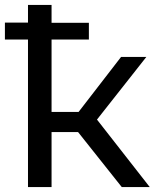

<svg xmlns="http://www.w3.org/2000/svg" viewBox="-20 -762 637 782"><path d="M300 -306 473 -530H576L375 -275L590 0H476L298 -224H190V0H94V-601H0V-670H94V-742H190V-669H342V-601H190V-306Z"/></svg>

Font: Montserrat Z Med
Style: Regular
Weight: 500
Designer: Julieta Ulanovsky
Foundry: Julieta Ulanovsky
Version: Version 8.000